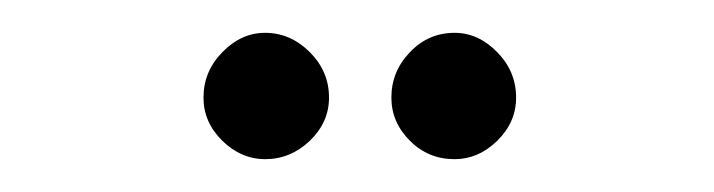

<svg xmlns="http://www.w3.org/2000/svg" viewBox="-20 -717 435 117"><path d="M257 -620Q241 -620 229.8 -631.2Q218.5 -642.5 218.5 -657.5Q218.5 -673.5 229.8 -685.2Q241 -697 257 -697Q271.5 -697 283 -685.2Q294.5 -673.5 294.5 -657.5Q294.5 -642.5 283 -631.2Q271.5 -620 257 -620ZM141.5 -620Q127 -620 115.5 -631.2Q104 -642.5 104 -657.5Q104 -673.5 115.5 -685.2Q127 -697 141.5 -697Q157 -697 168.8 -685.2Q180.5 -673.5 180.5 -657.5Q180.5 -642.5 168.8 -631.2Q157 -620 141.5 -620Z"/></svg>

Font: Imbue 10pt
Style: Regular
Weight: 400
Designer: Tyler Finck
Foundry: Etcetera Type Company
Version: Version 1.102; ttfautohint (v1.8.3)